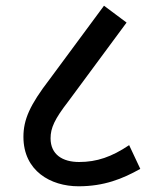

<svg xmlns="http://www.w3.org/2000/svg" viewBox="-20 -652 549 672"><path d="M255 0C344 0 409 -26 471 -61L432 -144C371 -103 319 -85 257 -85C199 -85 157 -111 157 -168C157 -204 171 -235 219 -297L423 -573L344 -632L154 -375C84 -284 62 -233 62 -173C62 -54 157 0 255 0Z"/></svg>

Font: Noto Sans SemiCondensed Medium
Style: Regular
Weight: 500
Width: 4
Designer: Monotype Design Team
Foundry: Monotype Imaging Inc.
Version: Version 2.013